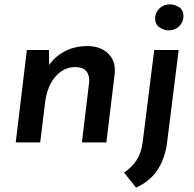

<svg xmlns="http://www.w3.org/2000/svg" viewBox="-20 -652 889 879"><path d="M204 -423 205 -332 199 -346Q226 -389 272.5 -415Q319 -441 380 -441Q441 -441 476 -406Q511 -371 505 -314L467 0H355L388 -274Q391 -306 375.5 -325.5Q360 -345 323 -345Q289 -345 259.5 -324.5Q230 -304 211.5 -268.5Q193 -233 187 -187L164 0H52L103 -423ZM548 138Q583 115 605 81.5Q627 48 633 0L686 -423H798L745 0Q736 72 702 124.5Q668 177 603 207ZM690 -569Q691 -595 710 -613.5Q729 -632 758 -632Q780 -632 800 -619Q820 -606 820 -577Q819 -550 800 -531.5Q781 -513 752 -513Q731 -513 710.5 -526.5Q690 -540 690 -569Z"/></svg>

Font: Josefin Sans Thin SemiBold
Style: Italic
Weight: 600
Italic angle: -7°
Version: Version 2.000